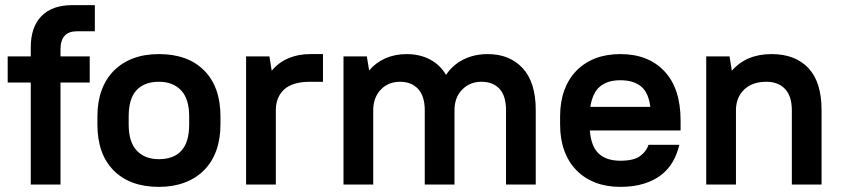

<svg xmlns="http://www.w3.org/2000/svg" viewBox="-20 -720 3285 749"><path d="M10 -500H100V-535Q100 -615 142 -657.5Q184 -700 262 -700H350V-598H280Q216 -598 216 -527V-500H330V-398H216V0H100V-398H10Z M600 9Q487 9 423.5 -55Q360 -119 360 -234V-266Q360 -323 376.5 -368Q393 -413 424.5 -444.5Q456 -476 500 -492.5Q544 -509 600 -509Q713 -509 776.5 -445Q840 -381 840 -266V-234Q840 -177 823.5 -132Q807 -87 775.5 -55.5Q744 -24 699.5 -7.5Q655 9 600 9ZM600 -99Q657 -99 687.5 -132Q718 -165 718 -234V-266Q718 -334 686.5 -367.5Q655 -401 600 -401Q543 -401 512.5 -368Q482 -335 482 -266V-234Q482 -166 513.5 -132.5Q545 -99 600 -99Z M940 -500H1031L1040 -444Q1066 -476 1104.5 -492.5Q1143 -509 1190 -509H1240V-401H1190Q1121 -401 1088.5 -371Q1056 -341 1056 -290V0H940Z M1320 -500H1411L1420 -445Q1446 -476 1483.5 -492.5Q1521 -509 1566 -509Q1617 -509 1656.5 -488.5Q1696 -468 1720 -428Q1746 -467 1788 -488Q1830 -509 1883 -509Q1968 -509 2019 -454Q2070 -399 2070 -290V0H1954V-290Q1954 -346 1928.5 -373.5Q1903 -401 1858 -401Q1813 -401 1783 -370.5Q1753 -340 1753 -290V0H1637V-290Q1637 -345 1611 -373Q1585 -401 1541 -401Q1496 -401 1467 -372Q1438 -343 1436 -295V0H1320Z M2400 9Q2346 9 2303 -7.5Q2260 -24 2229 -55.5Q2198 -87 2181.5 -132Q2165 -177 2165 -234V-266Q2165 -323 2181.5 -368Q2198 -413 2229 -444.5Q2260 -476 2303 -492.5Q2346 -509 2400 -509Q2509 -509 2572 -442Q2635 -375 2635 -250V-211H2281Q2286 -148 2316 -120.5Q2346 -93 2400 -93Q2453 -93 2477.5 -111.5Q2502 -130 2510 -155H2630Q2622 -120 2605 -90Q2588 -60 2560 -38Q2532 -16 2492 -3.5Q2452 9 2400 9ZM2400 -407Q2349 -407 2320 -382Q2291 -357 2283 -303H2517Q2510 -359 2480.5 -383Q2451 -407 2400 -407Z M2735 -500H2826L2835 -444Q2891 -509 2990 -509Q3082 -509 3133.5 -454.5Q3185 -400 3185 -290V0H3069V-290Q3069 -345 3042.5 -373Q3016 -401 2970 -401Q2916 -401 2884.5 -372Q2853 -343 2851 -295V0H2735Z"/></svg>

Font: PT Root UI Web Bold
Style: Regular
Weight: 700
Designer: Vitaly Kuzmin
Foundry: ParaType Ltd.
Version: Version 1.000W